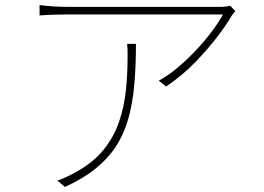

<svg xmlns="http://www.w3.org/2000/svg" viewBox="-20 -719 1040 757"><path d="M908 -675Q904 -671 900 -666Q896 -661 892 -655Q876 -626 839.5 -577.5Q803 -529 751.5 -475.5Q700 -422 635 -378L606 -401Q645 -422 683.5 -455Q722 -488 756.5 -525Q791 -562 817.5 -598Q844 -634 859 -662Q842 -662 802 -662Q762 -662 708 -662Q654 -662 593 -662Q532 -662 472.5 -662Q413 -662 363 -662Q313 -662 280.5 -662Q248 -662 241 -662Q216 -662 187.5 -661Q159 -660 136 -658V-699Q159 -696 187.5 -694Q216 -692 241 -692Q248 -692 281 -692Q314 -692 364 -692Q414 -692 473.5 -692Q533 -692 593 -692Q653 -692 706.5 -692Q760 -692 798 -692Q836 -692 851 -692Q856 -692 862.5 -692.5Q869 -693 876 -694Q883 -695 888 -696ZM516 -546Q516 -458 509.5 -385Q503 -312 486 -251.5Q469 -191 437.5 -142.5Q406 -94 356.5 -54Q307 -14 236 18L206 -7Q223 -12 244.5 -22.5Q266 -33 280 -41Q349 -79 389.5 -130Q430 -181 450 -240.5Q470 -300 476.5 -364Q483 -428 483 -491Q483 -504 483 -517.5Q483 -531 481 -546Z"/></svg>

Font: Shanggu Sans SC VF
Style: Regular
Weight: 250
Designer: GuiWonder
Version: Version 1.021